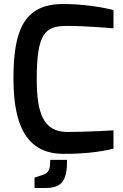

<svg xmlns="http://www.w3.org/2000/svg" viewBox="-20 -760 614 956"><path d="M47 -368C47 -142 109 5 294 6C379 7 478 -2 545 -20V-111C545 -111 420 -103 315 -103C193 -103 163 -202 163 -366C163 -595 204 -631 315 -631C411 -631 544 -619 545 -619V-710C469 -729 378 -740 294 -740C95 -740 47 -602 47 -368ZM152 124V176H206C290 176 314 138 314 36H230C230 74 227 97 199 109Z"/></svg>

Font: Exo
Style: Demi Bold
Weight: 600
Designer: Natanael Gama
Version: Version 1.00